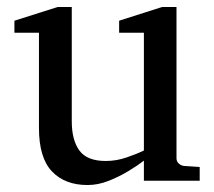

<svg xmlns="http://www.w3.org/2000/svg" viewBox="-20 -514 609 546"><path d="M547.9 0H389.2V-57.1Q372.1 -43.9 345.7 -27.8Q319.3 -11.7 289.1 0.2Q258.8 12.2 229 12.2Q164.6 12.2 127.7 -26.6Q90.8 -65.4 90.8 -149.9V-420.9H21V-455.1L144 -494.1H184.1V-168.9Q184.1 -115.7 205.8 -85.9Q227.5 -56.2 280.8 -56.2Q311.5 -56.2 341.3 -66.7Q371.1 -77.1 389.2 -85.9V-420.9H318.8V-455.1L440.9 -494.1H481.9V-64Q481.9 -54.7 488.5 -48.8Q495.1 -43 503.9 -42L547.9 -39.1Z"/></svg>

Font: Abyssinica SIL
Style: Regular
Weight: 400
Designer: Victor Gaultney and Lorna Evans
Foundry: SIL International
Version: Version 2.100